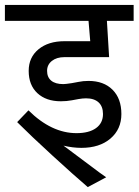

<svg xmlns="http://www.w3.org/2000/svg" viewBox="-30 -668 565 783"><path d="M-10 -648H515V-583H406L415 -435H233Q201 -435 181.5 -419.5Q162 -404 162 -379Q162 -353 179 -339Q196 -325 228 -325Q237 -325 263 -329L290 -334Q309 -338 331 -338Q393 -338 429 -302Q465 -266 465 -203Q465 -141 420.5 -103Q376 -65 302 -65Q267 -65 229 -74L316 -9Q390 47 403 55L328 95Q274 49 184.5 -33Q95 -115 40 -170L86 -218Q180 -125 282 -125Q333 -125 361.5 -145.5Q390 -166 390 -203Q390 -234 372 -250.5Q354 -267 321 -267Q307 -267 290 -264L263 -259Q242 -255 218 -255Q158 -255 122.5 -288Q87 -321 87 -379Q87 -434 127 -467Q167 -500 233 -500H338L331 -583H-10Z"/></svg>

Font: Madhuban Light
Style: Regular
Weight: 300
Designer: jaikishan Patel
Foundry: MagicType
Version: Version 1.000